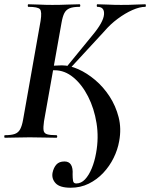

<svg xmlns="http://www.w3.org/2000/svg" viewBox="-34 -645 703 899"><path d="M297 234Q246 234 226.5 213Q207 192 212 164Q217 140 230 125.5Q243 111 268 111Q289 111 298.5 126.5Q308 142 306 172Q306 189 308 201.5Q310 214 323 214Q346 214 364 195Q382 176 395.5 143.5Q409 111 416 71Q429 0 418 -68.5Q407 -137 378.5 -193Q350 -249 309.5 -282.5Q269 -316 222 -316Q212 -316 198 -315.5Q184 -315 168 -313V-333Q195 -336 217.5 -337.5Q240 -339 256 -339Q292 -339 332.5 -321Q373 -303 411.5 -270.5Q450 -238 479 -193.5Q508 -149 521.5 -96Q535 -43 524 16Q517 56 498 94.5Q479 133 449.5 164.5Q420 196 381.5 215Q343 234 297 234ZM-11 0Q-14 0 -14 -6Q-14 -12 -11 -12Q19 -12 35.5 -18Q52 -24 60.5 -40Q69 -56 74 -84L156 -547Q163 -591 153 -602Q143 -613 99 -613Q96 -613 96 -619Q96 -625 99 -625Q122 -625 150.5 -623.5Q179 -622 211 -622Q249 -622 281.5 -623.5Q314 -625 338 -625Q342 -625 342 -619Q342 -613 338 -613Q308 -613 291.5 -606Q275 -599 267 -583Q259 -567 254 -538L172 -77Q168 -49 170 -35Q172 -21 186 -16.5Q200 -12 230 -12Q234 -12 234 -6Q234 0 230 0Q204 0 172.5 -1Q141 -2 105 -2Q72 -2 42 -1Q12 0 -11 0ZM287 -317 273 -326 399 -480Q450 -541 453 -577Q456 -613 422 -613Q419 -613 419 -619Q419 -625 422 -625Q444 -625 471.5 -623.5Q499 -622 533 -622Q575 -622 600 -623.5Q625 -625 646 -625Q649 -625 649 -619Q649 -613 646 -613Q620 -613 586 -598Q552 -583 517 -557Q482 -531 454 -498Z"/></svg>

Font: Cormorant Garamond Light
Style: Italic
Weight: 300
Italic angle: -10°
Designer: Christian Thalmann (Catharsis Fonts)
Foundry: Catharsis Fonts
Version: Version 4.001